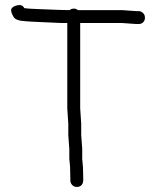

<svg xmlns="http://www.w3.org/2000/svg" viewBox="-20 -704 617 759"><path d="M519 -609H528C535 -609 541 -611 546 -616C551 -621 553 -627 553 -634C553 -641 551 -647 546 -652C541 -657 535 -660 528 -660H519L463 -664H288C283 -668 278 -670 272 -670C266 -670 260 -668 255 -664C240 -664 200 -665 133 -668C106 -669 87 -670 76 -672C70 -683 61 -686 48 -683C35 -680 28 -675 25 -669C22 -663 25 -651 35 -635C39 -629 48 -625 62 -622C87 -619 112 -618 135 -617C158 -616 187 -615 224 -613H246V-276L250 -214V-170L253 -128C254 -121 254 -115 254 -109V-76L257 -45L258 -1V9C258 16 261 23 266 28C271 33 277 35 284 35C291 35 297 33 302 28C307 23 309 16 309 9V-1L308 -43L305 -76V-111C305 -117 305 -123 304 -129L301 -170V-215L297 -276V-613H463Z"/></svg>

Font: AppleStorm
Style: Rg
Weight: 400
Foundry: Cannot Into Space Fonts
Version: Version 1.01